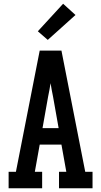

<svg xmlns="http://www.w3.org/2000/svg" viewBox="-20 -1005 540 1025"><path d="M26 0V-88H65L192 -735H308L435 -88H474V0H295V-88H334L308 -233H192L166 -88H205V0ZM293 -321 263 -490Q259 -508 256 -525.5Q253 -543 250 -561Q247 -543 244 -525.5Q241 -508 237 -490L207 -321ZM235 -792 182 -838 317 -985 383 -925Z"/></svg>

Font: Iosevka Slab Semibold
Style: Regular
Weight: 600
Monospace: yes
Designer: Belleve Invis
Foundry: Belleve Invis
Version: Version 11.1.1; ttfautohint (v1.8.3)